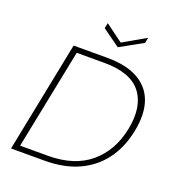

<svg xmlns="http://www.w3.org/2000/svg" viewBox="-157 -1016 1035 1138"><g transform="rotate(20 361.0 -447.0)"><path d="M394 -700Q515 -700 589.5 -658Q664 -616 691 -538Q718 -460 696 -349Q674 -239 616 -161Q558 -83 467 -41.5Q376 0 254 0H42L182 -700ZM261 -34Q428 -34 528 -118Q628 -202 657 -349Q686 -497 620 -581.5Q554 -666 388 -666H214L87 -34ZM581 -894 575 -860 431 -780 320 -860 327 -894 438 -812Z"/></g></svg>

Font: Albert Sans ExtraLight
Style: Italic
Weight: 250
Italic angle: -11.25°
Designer: Andreas Rasmussen
Foundry: a.Foundry
Version: Version 1.025